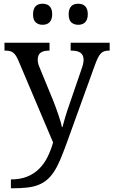

<svg xmlns="http://www.w3.org/2000/svg" viewBox="-20 -764 605 1024"><path d="M564.9 -536.1V-494.1H562Q547.4 -494.1 536.9 -491Q526.4 -487.8 517.8 -479Q509.3 -470.2 502 -455.1Q494.6 -439.9 485.8 -416L334 3.9Q316.4 52.2 300.8 88.9Q285.2 125.5 268.1 151.6Q251 177.7 230.7 194.8Q210.4 211.9 184.6 222.2Q158.7 232.4 125 236.3Q91.3 240.2 46.9 240.2H38.1V192.9Q88.9 192.9 125.5 177.7Q162.1 162.6 188.7 136.2Q215.3 109.9 233.2 74Q251 38.1 263.2 -3.9L78.1 -440.9Q71.3 -456.5 64.9 -466.6Q58.6 -476.6 50.5 -482.9Q42.5 -489.3 32 -491.7Q21.5 -494.1 6.8 -494.1H3.9V-536.1H244.1V-494.1H241.2Q210.9 -494.1 196 -482.4Q181.2 -470.7 181.2 -445.8Q181.2 -437.5 182.9 -429Q184.6 -420.4 189 -409.2L262.2 -231Q269 -213.9 276.6 -193.6Q284.2 -173.3 290.8 -153.6Q297.4 -133.8 302.7 -116.2Q308.1 -98.6 310.1 -85.9H313Q318.4 -107.9 327.9 -139.4Q337.4 -170.9 350.1 -207L417 -401.9Q421.4 -414.1 423.6 -425.3Q425.8 -436.5 425.8 -444.8Q425.8 -470.7 409.4 -482.4Q393.1 -494.1 359.9 -494.1H356.9V-536.1ZM156.2 -688Q156.2 -703.6 160.2 -714.4Q164.1 -725.1 170.9 -731.7Q177.7 -738.3 187 -741.2Q196.3 -744.1 207 -744.1Q217.8 -744.1 227.1 -741.2Q236.3 -738.3 243.4 -731.7Q250.5 -725.1 254.4 -714.4Q258.3 -703.6 258.3 -688Q258.3 -672.9 254.4 -662.1Q250.5 -651.4 243.4 -644.5Q236.3 -637.7 227.1 -634.8Q217.8 -631.8 207 -631.8Q185.1 -631.8 170.7 -644.5Q156.2 -657.2 156.2 -688ZM346.2 -688Q346.2 -703.6 350.1 -714.4Q354 -725.1 360.8 -731.7Q367.7 -738.3 377 -741.2Q386.2 -744.1 397 -744.1Q407.7 -744.1 417 -741.2Q426.3 -738.3 433.3 -731.7Q440.4 -725.1 444.3 -714.4Q448.2 -703.6 448.2 -688Q448.2 -672.9 444.3 -662.1Q440.4 -651.4 433.3 -644.5Q426.3 -637.7 417 -634.8Q407.7 -631.8 397 -631.8Q375 -631.8 360.6 -644.5Q346.2 -657.2 346.2 -688Z"/></svg>

Font: Droid Serif
Style: Regular
Weight: 400
Designer: Monotype Design team
Foundry: Monotype Imaging Inc.
Version: Version 1.03